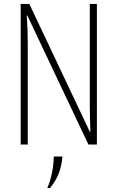

<svg xmlns="http://www.w3.org/2000/svg" viewBox="-20 -734 607 975"><path d="M85 0H121V-520C121 -559 119 -605 116 -655H119L429 0H472V-714H436V-206C436 -167 437 -120 439 -65H436L129 -714H85ZM220 221H234C267 180 291 135 297 61H253C253 114 239 180 220 221Z"/></svg>

Font: Kathrein 37 Thin Condensed
Style: Regular
Weight: 250
Width: 3
Designer: Lazydogs Typefoundry, based on Open Sans by Ascender Corporation
Foundry: Lazydogs Typefoundry
Version: Version 1.003;PS 001.003;hotconv 1.0.88;makeotf.lib2.5.64775